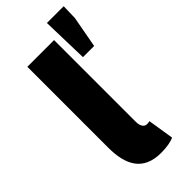

<svg xmlns="http://www.w3.org/2000/svg" viewBox="-252 -818 874 874"><g transform="rotate(-45 185.0 -381.0)"><path d="M212 12C250 12 278 6 296 -2L276 -128C268 -126 264 -126 258 -126C246 -126 230 -136 230 -170V-696H58V-176C58 -64 96 12 212 12ZM268 -548H340L368 -700L370 -774H262Z"/></g></svg>

Font: Giro Sans Black
Style: Regular
Weight: 900
Designer: Paul D. Hunt
Foundry: Adobe Systems Incorporated
Version: Version 1.000;PS 1.0;hotconv 1.0.88;makeotf.lib2.5.647800